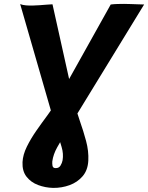

<svg xmlns="http://www.w3.org/2000/svg" viewBox="-20 -733 745 966"><path d="M81.5 -712.4Q93.8 -707.5 110.1 -706.1Q126.5 -704.6 144 -705.1Q161.6 -705.6 179.4 -706.8Q197.3 -708 213.9 -709.5Q230.5 -710.9 244.1 -711.4L353 -221.7Q363.8 -175.3 381.6 -125Q399.4 -74.7 413.1 -23.7Q426.8 27.3 424.3 75.2Q421.9 123 395.8 153.6Q369.6 184.1 330.1 198.5Q290.5 212.9 247.1 212.4Q207.5 211.4 171.4 197.8Q135.3 184.1 113.3 155.8Q91.3 127.4 93.3 82.5Q95.2 45.4 115 5.1Q134.8 -35.2 162.8 -75.4Q190.9 -115.7 218.8 -153.1Q246.6 -190.4 264.2 -221.7L537.1 -710.4Q553.7 -712.4 570.6 -712.9Q587.4 -713.4 604.2 -713.4Q621.1 -713.4 638.2 -712.6Q655.3 -711.9 672.1 -711.4Q689 -710.9 705.1 -710.4L304.7 -56.2Q287.1 -26.4 267.6 8.5Q248 43.5 243.2 78.6Q242.2 88.9 244.1 100.8Q246.1 112.8 259.8 112.8Q276.4 113.3 284.4 100.1Q292.5 86.9 294.9 73.2Q300.3 41 290 6.6Q279.8 -27.8 270.5 -57.6Z"/></svg>

Font: Roboto
Style: Bold Italic
Weight: 700
Italic angle: -12°
Designer: Christian Robertson
Foundry: Google
Version: Version 3.0